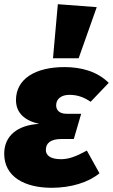

<svg xmlns="http://www.w3.org/2000/svg" viewBox="-20 -873 537 913"><path d="M255 -853 232 -596H354L440 -839ZM226 20C316 20 400 -5 453 -49L393 -157C342 -129 307 -116 270 -116C220 -116 198 -134 198 -160C198 -192 220 -212 273 -212H331L366 -332H296C261 -332 247 -351 247 -372C247 -404 273 -422 310 -422C348 -422 379 -411 411 -389L497 -479C442 -534 365 -554 287 -554C148 -554 56 -498 56 -397C56 -338 95 -300 166 -284C63 -278 0 -227 0 -142C0 -33 96 20 226 20Z"/></svg>

Font: Fira Sans Heavy
Style: Italic
Weight: 900
Italic angle: -8°
Designer: bBox Type GmbH & Carrois Corporate GbR & Edenspiekermann AG
Foundry: bBox Type GmbH & Carrois Corporate GbR & Edenspiekermann AG
Version: Version 4.301;PS 004.301;hotconv 1.0.88;makeotf.lib2.5.64775